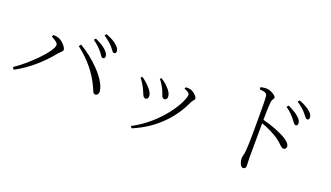

<svg xmlns="http://www.w3.org/2000/svg" viewBox="-71 -1262 3143 1825"><g transform="rotate(20 1500.0 -349.0)"><path d="M772 -535C793 -509 802 -485 817 -485C831 -485 839 -493 839 -508C839 -528 828 -545 803 -570C780 -592 742 -615 693 -637L679 -619C721 -590 750 -560 772 -535ZM854 -615C875 -591 886 -566 901 -566C914 -566 922 -574 922 -590C922 -609 911 -629 884 -651C862 -672 824 -692 774 -711L761 -693C804 -664 830 -641 854 -615ZM294 -511C318 -499 363 -474 363 -452C363 -382 168 -194 45 -113L60 -91C190 -159 314 -269 406 -385C424 -406 443 -414 443 -431C443 -458 394 -509 358 -522C338 -529 316 -529 303 -531ZM870 -135C888 -135 903 -152 899 -185C882 -301 717 -457 581 -535L565 -514C683 -422 769 -321 828 -189C844 -151 848 -134 870 -135Z M1395 -486C1417 -461 1434 -432 1447 -406C1471 -359 1472 -318 1499 -318C1516 -318 1528 -329 1528 -349C1528 -381 1508 -412 1480 -439C1459 -461 1437 -479 1408 -496ZM1303 49C1541 -49 1679 -220 1750 -379C1761 -402 1777 -407 1777 -423C1777 -445 1733 -485 1699 -492C1683 -495 1667 -494 1654 -494L1648 -478C1689 -462 1703 -450 1703 -436C1703 -366 1560 -111 1291 30ZM1219 -434C1238 -411 1256 -383 1272 -352C1300 -299 1301 -262 1331 -262C1348 -262 1357 -275 1357 -294C1357 -322 1337 -355 1300 -391C1283 -408 1258 -431 1232 -446Z M2709 -563C2731 -537 2742 -512 2758 -512C2771 -512 2779 -521 2779 -535C2779 -556 2768 -577 2742 -599C2718 -620 2682 -643 2633 -665L2618 -647C2662 -617 2687 -588 2709 -563ZM2792 -652C2815 -626 2826 -602 2842 -602C2855 -602 2862 -609 2862 -625C2862 -646 2852 -666 2825 -687C2801 -707 2765 -728 2715 -747L2701 -729C2745 -700 2769 -677 2792 -652ZM2321 -738 2322 -716C2377 -711 2397 -705 2400 -674C2405 -623 2404 -518 2404 -438C2404 -358 2405 -188 2397 -114C2393 -77 2384 -60 2384 -39C2384 -14 2399 41 2427 41C2445 41 2455 31 2455 10C2455 -7 2453 -36 2452 -79L2454 -421C2525 -396 2583 -366 2631 -334C2687 -293 2700 -263 2726 -263C2744 -263 2753 -277 2753 -292C2753 -317 2727 -341 2700 -359C2645 -394 2549 -432 2454 -456C2454 -509 2456 -587 2461 -637C2465 -669 2481 -672 2481 -690C2481 -711 2418 -746 2378 -746C2362 -746 2346 -743 2321 -738Z"/></g></svg>

Font: Noto Serif CJK SC Light
Style: Regular
Weight: 300
Designer: Ryoko NISHIZUKA 西塚涼子 (kana & ideographs); Frank Grießhammer (Latin, Greek & Cyrillic); Wenlong ZHANG 张文龙 (bopomofo); San
Foundry: Adobe
Version: Version 2.001;hotconv 1.1.0;makeotfexe 2.6.0